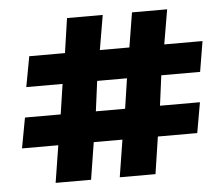

<svg xmlns="http://www.w3.org/2000/svg" viewBox="-46 -615 795 680"><g transform="rotate(-5 352.0 -275.0)"><path d="M125 14 146 -118H17L37 -226H164L180 -333H51L71 -441H198L216 -564H343L322 -441H427L447 -564H572L551 -441H687L669 -333H531L517 -226H659L640 -118H500L480 14H353L374 -118H272L251 14ZM289 -226H393L409 -333H303Z"/></g></svg>

Font: Literata 12pt ExtraBold
Style: Regular
Weight: 800
Designer: Latin by Veronika Burian and Jose Scaglione. Greek by Irene Vlachou. Cyrillic by Vera Evstafieva.
Foundry: TypeTogether
Version: Version 3.002